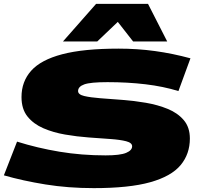

<svg xmlns="http://www.w3.org/2000/svg" viewBox="-40 -961 1029 991"><path d="M943 -660 881 -491Q803 -515 711 -526Q619 -537 515 -537Q427 -537 395 -525.5Q363 -514 363 -491Q363 -473 394.5 -465.5Q426 -458 477.5 -454Q529 -450 590.5 -445.5Q652 -441 713 -430.5Q774 -420 825.5 -399Q877 -378 908.5 -341Q940 -304 940 -246Q940 -166 892 -108.5Q844 -51 735.5 -20.5Q627 10 444 10Q312 10 194.5 -9Q77 -28 -20 -56L48 -230Q153 -197 267 -178Q381 -159 505 -159Q580 -159 611 -172Q642 -185 642 -206Q642 -224 611 -232Q580 -240 529.5 -243.5Q479 -247 418 -251.5Q357 -256 296 -266.5Q235 -277 184 -299Q133 -321 102 -359.5Q71 -398 71 -460Q71 -540 121 -596Q171 -652 281 -681Q391 -710 572 -710Q669 -710 760 -697.5Q851 -685 943 -660ZM285 -747 456 -941H724L823 -747H647L568 -848L462 -747Z"/></svg>

Font: Georama ExtraExtended ExtraBold
Style: Italic
Weight: 800
Width: 8
Italic angle: -9°
Designer: Jean-Baptiste Levee
Foundry: Production Type
Version: Version 1.000